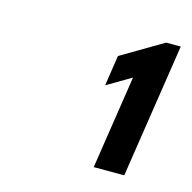

<svg xmlns="http://www.w3.org/2000/svg" viewBox="-60 -884 430 431"><g transform="rotate(15 155.5 -669.0)"><path d="M169.2 -697 225.2 -730 192 -513H263L310.7 -825H276.7L180 -768Z"/></g></svg>

Font: Sztylet
Style: BdObl
Weight: 700
Foundry: Cannot Into Space Fonts, PlusOne Fonts
Version: Version 0.12